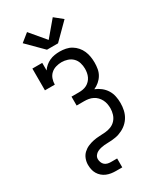

<svg xmlns="http://www.w3.org/2000/svg" viewBox="-284 -1080 1168 1383"><g transform="rotate(-30 300.0 -388.5)"><path d="M248 205Q228 205 208.5 202Q189 199 171 191.5Q153 184 138 171Q123 158 113 141Q103 124 99 104.5Q95 85 95 66Q95 41 104 17Q113 -7 131 -24Q149 -41 172 -51Q195 -61 219.5 -66Q244 -71 269 -72Q294 -73 319 -75Q344 -77 367.5 -86.5Q391 -96 407.5 -114.5Q424 -133 431.5 -157.5Q439 -182 439 -206Q439 -225 435.5 -243.5Q432 -262 423.5 -278.5Q415 -295 402 -308.5Q389 -322 372 -330.5Q355 -339 337 -342Q319 -345 300 -345H238V-419H300Q317 -419 333.5 -422Q350 -425 364.5 -432.5Q379 -440 391 -452.5Q403 -465 410 -480Q417 -495 420 -511.5Q423 -528 423 -545Q423 -545 423 -545Q423 -545 423 -545Q423 -570 415.5 -594.5Q408 -619 390.5 -636.5Q373 -654 348.5 -662Q324 -670 299 -670Q276 -670 252 -663Q228 -656 210.5 -640Q193 -624 185 -601Q177 -578 177 -554H95V-735H177V-672Q189 -690 205.5 -704Q222 -718 241.5 -727Q261 -736 282.5 -739.5Q304 -743 326 -743Q351 -743 376 -738Q401 -733 422.5 -720Q444 -707 460.5 -688Q477 -669 487 -646Q497 -623 501 -598Q505 -573 505 -548Q505 -522 500.5 -496.5Q496 -471 483 -449Q470 -427 450 -410Q430 -393 407 -383Q433 -373 456 -355Q479 -337 494 -313Q509 -289 515 -261Q521 -233 521 -204Q521 -189 519.5 -173.5Q518 -158 514.5 -143Q511 -128 505 -113.5Q499 -99 490.5 -86Q482 -73 471 -61.5Q460 -50 447.5 -41Q435 -32 421 -25Q407 -18 392.5 -13Q378 -8 362.5 -5.5Q347 -3 331.5 -1.5Q316 0 300.5 0Q285 0 269.5 1.5Q254 3 239 6.5Q224 10 210 17Q196 24 186.5 37Q177 50 177 66Q177 79 182 92.5Q187 106 197 115Q207 124 220.5 127.5Q234 131 248 131H300V205ZM254 -800 126 -928 193 -982 300 -855 407 -982 474 -928 346 -800Z"/></g></svg>

Font: Iosevka Curly Slab Extended
Style: Regular
Weight: 400
Width: 7
Monospace: yes
Designer: Belleve Invis
Foundry: Belleve Invis
Version: Version 11.1.0; ttfautohint (v1.8.3)